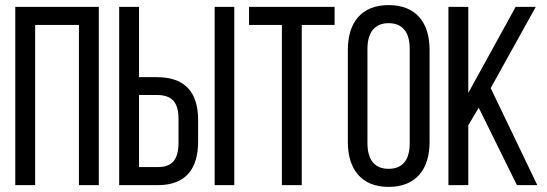

<svg xmlns="http://www.w3.org/2000/svg" viewBox="-20 -727 2150 754"><path d="M290 -629V0H368V-700H40V0H118V-629Z M526 -424V-700H448V0H601C710 0 758 -65 758 -171V-255C758 -366 706 -424 595 -424ZM823 -700V0H900V-700ZM526 -71V-354H595C653 -354 681 -328 681 -260V-167C681 -103 658 -71 601 -71Z M1165 0V-629H1294V-700H958V-629H1087V0Z M1346 -169C1346 -63 1399 7 1506 7C1614 7 1667 -63 1667 -169V-531C1667 -638 1614 -707 1506 -707C1399 -707 1346 -638 1346 -531ZM1423 -535C1423 -598 1450 -636 1506 -636C1563 -636 1589 -598 1589 -535V-165C1589 -101 1563 -64 1506 -64C1450 -64 1423 -101 1423 -165Z M2010 0H2090L1907 -381L2084 -700H2005L1819 -362V-700H1741V0H1819V-235L1860 -304Z"/></svg>

Font: VL Bebas Neue Regular
Style: Regular
Weight: 400
Designer: Ryoichi Tsunekawa
Foundry: Ryoichi Tsunekawa
Version: Version 001.003